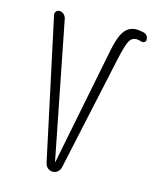

<svg xmlns="http://www.w3.org/2000/svg" viewBox="-112 -817 723 893"><g transform="rotate(15 250.0 -370.0)"><path d="M190.4 -30.3 45.9 -704.1Q43 -713.9 48.8 -722.2Q54.7 -730.5 66.4 -730.5Q77.1 -730.5 85.9 -722.7Q94.7 -714.8 97.7 -704.1L226.6 -47.9Q226.6 -46.9 227.5 -46.9Q228.5 -46.9 228.5 -47.9L337.9 -596.7Q352.5 -677.7 374.5 -709Q396.5 -740.2 433.6 -740.2Q448.2 -740.2 468.8 -735.4Q491.2 -729.5 491.2 -704.1Q491.2 -697.3 484.4 -693.4Q477.5 -689.5 470.7 -691.4Q456.1 -696.3 445.3 -696.3Q422.9 -696.3 411.1 -674.8Q399.4 -653.3 383.8 -582L264.6 -30.3Q261.7 -17.6 251.5 -8.8Q241.2 0 227.5 0Q213.9 0 203.6 -8.8Q193.4 -17.6 190.4 -30.3Z"/></g></svg>

Font: Rounded-L Mgen+ 1mn light
Style: Regular
Weight: 200
Designer: [Source Han Sans]
Ryoko NISHIZUKA  (kana & ideographs); Paul D. Hunt (Latin, Greek & Cyrillic); Wenlong ZHANG  (bopomofo
Version: Version 1.059.20150602